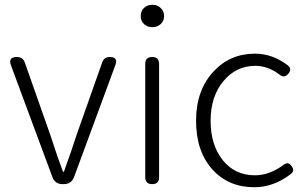

<svg xmlns="http://www.w3.org/2000/svg" viewBox="-20 -772 1285 805"><path d="M242 0Q211 0 200 -29L112 -266L26 -498Q13 -533 51 -533Q76 -533 84 -510L191 -206Q223 -107 244 -52H248Q283 -149 301 -206L409 -512Q417 -533 440 -533Q476 -533 464 -500L291 -31Q280 0 247 0Z M618 0Q589 0 589 -29V-504Q589 -533 618 -533Q647 -533 647 -504V-266V-29Q647 0 618 0ZM619 -658Q598 -658 584 -671Q570 -684 570 -704Q570 -726 584 -739Q598 -752 619 -752Q640 -752 653 -739Q668 -726 668 -704Q668 -684 653.5 -671Q639 -658 619 -658Z M1046 13Q939 13 872 -60Q802 -136 802 -266Q802 -394 876 -473Q945 -547 1049 -547Q1123 -547 1188 -497Q1205 -482 1189 -463Q1171 -442 1151 -460Q1103 -496 1050 -496Q970 -496 916.5 -431.5Q863 -367 863 -266Q863 -164 914 -100.5Q965 -37 1049 -37Q1109 -37 1168 -80Q1188 -97 1203 -75Q1217 -56 1199 -42Q1127 13 1046 13Z"/></svg>

Font: GenSenRounded TW L
Style: Regular
Weight: 300
Version: Version 1.501;PS 1;hotconv 16.6.51;makeotf.lib2.5.65220